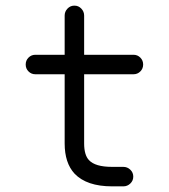

<svg xmlns="http://www.w3.org/2000/svg" viewBox="-20 -662 600 680"><path d="M243 -642H244Q258 -642 268 -631.5Q278 -621 278 -607V-606V-468H452Q452 -468 453 -468Q467 -468 477 -458Q487 -448 487 -433.5Q487 -419 477 -409Q467 -399 453 -399Q452 -399 452 -399H278V-154Q278 -113 295 -95Q317 -71 377 -71H416H417Q431 -71 441.5 -61Q452 -51 452 -36.5Q452 -22 441.5 -12Q431 -2 417 -2Q417 -2 416 -2H377Q287 -2 244 -47Q209 -85 209 -154V-399Q106 -399 106 -399Q106 -399 105 -399Q91 -399 81 -409Q71 -419 71 -433.5Q71 -448 81 -458Q91 -468 105 -468Q106 -468 106 -468H209Q209 -606 209 -606V-607Q209 -621 219 -631.5Q229 -642 243 -642Z"/></svg>

Font: Brass Mono
Style: Regular
Weight: 400
Monospace: yes
Version: Version 1.100; ttfautohint (v1.8.3) -l 8 -r 50 -G 200 -x 14 